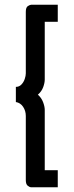

<svg xmlns="http://www.w3.org/2000/svg" viewBox="-20 -760 311 811"><path d="M169 -668V-424Q169 -410 162.5 -392Q156 -374 140 -360Q155 -347 162 -328.5Q169 -310 169 -296V-41H224V31H112Q105 31 97 24.5Q89 18 89 1V-270Q89 -292 77.5 -309Q66 -326 47 -329V-393Q61 -393 70.5 -403Q80 -413 84.5 -426.5Q89 -440 89 -450V-710Q89 -729 98 -734.5Q107 -740 112 -740H224V-668Z"/></svg>

Font: YasnoRaleway Medium
Style: Regular
Weight: 500
Designer: Matt McInerney, Pablo Impallari, Rodrigo Fuenzalida
Foundry: Matt McInerney, Pablo Impallari, Rodrigo Fuenzalida
Version: Version 4.026